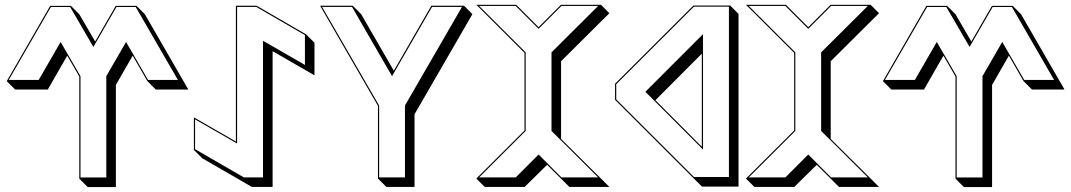

<svg xmlns="http://www.w3.org/2000/svg" viewBox="-20 -738 4419 792"><path d="M187 -713.9H272.5L307.1 -679.2L372.6 -566.9L457.5 -713.9H543L577.6 -679.2L756.8 -368.7H622.6L587.9 -403.3L527.3 -508.3L458 -387.7V33.7H341.8L307.1 -1V-422.4L257.3 -508.3L177.2 -368.7H42.5L7.8 -403.3ZM189.9 -709 16.1 -408.2H139.6L230 -564.9L312 -423.8V-5.9H418.5V-423.8L500 -564.9L590.8 -408.2H713.9L540 -709H460.4L365.2 -544.4L269.5 -709Z M1019 33.2 814.5 -85 779.8 -119.6V-253.9L953.1 -154.3V-714.4H1038.6L1242.7 -596.2L1277.3 -561.5V-427.2L1104.5 -526.9V33.2ZM985.8 -6.3H1064.9V-569.8L1237.8 -470.2V-593.3L1037.1 -709.5H958V-146L784.7 -245.6V-122.6Z M1300.3 -714.4H1435.1L1469.7 -679.7L1604.5 -446.3L1759.3 -714.4H1894L1928.7 -679.7L1689.9 -266.6V33.2H1573.7L1539.1 -1.5V-301.3ZM1308.6 -709.5 1543.9 -302.7V-6.3H1650.4V-302.7L1885.7 -709.5H1762.2L1597.2 -423.8L1432.1 -709.5Z M1944.8 -718.3H2109.4L2201.7 -626L2293.9 -718.3H2459L2493.7 -683.6L2294.4 -485.4V-165L2459 -1.5L2493.7 33.2H2328.6L2293.9 -1.5L2236.8 -58.1L2144 33.2H1979.5L1944.8 -1.5L2143.6 -199.7V-520ZM1956.5 -713.4 2148.4 -522V-197.8L1956.5 -6.3H2107.4L2201.7 -100.6L2295.9 -6.3H2447.3L2254.9 -197.8V-522L2447.3 -713.4H2295.9L2201.7 -619.1L2107.4 -713.4Z M2517.1 -326.2V-392.6L2840.3 -715.3H2991.7L3026.4 -680.7V31.7H2875.5L2840.8 -2.9ZM2875 -516.6 2683.6 -324.7 2875 -132.8ZM2522 -328.1 2842.8 -7.8H2986.8V-710.4H2842.3L2522 -390.6ZM2879.9 -121.1 2642.1 -359.4 2879.9 -597.2Z M3057.1 -718.3H3221.7L3314 -626L3406.2 -718.3H3571.3L3606 -683.6L3406.7 -485.4V-165L3571.3 -1.5L3606 33.2H3440.9L3406.2 -1.5L3349.1 -58.1L3256.3 33.2H3091.8L3057.1 -1.5L3255.9 -199.7V-520ZM3068.8 -713.4 3260.7 -522V-197.8L3068.8 -6.3H3219.7L3314 -100.6L3408.2 -6.3H3559.6L3367.2 -197.8V-522L3559.6 -713.4H3408.2L3314 -619.1L3219.7 -713.4Z M3801.3 -713.9H3886.7L3921.4 -679.2L3986.8 -566.9L4071.8 -713.9H4157.2L4191.9 -679.2L4371.1 -368.7H4236.8L4202.1 -403.3L4141.6 -508.3L4072.3 -387.7V33.7H3956.1L3921.4 -1V-422.4L3871.6 -508.3L3791.5 -368.7H3656.7L3622.1 -403.3ZM3804.2 -709 3630.4 -408.2H3753.9L3844.2 -564.9L3926.3 -423.8V-5.9H4032.7V-423.8L4114.3 -564.9L4205.1 -408.2H4328.1L4154.3 -709H4074.7L3979.5 -544.4L3883.8 -709Z"/></svg>

Font: KultiginGolge
Style: Regular
Weight: 400
Designer: facebook.com/biligbitig
Foundry: facebook.com/biligbitig
Version: Version 1.0